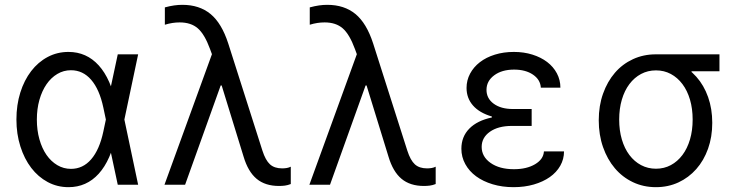

<svg xmlns="http://www.w3.org/2000/svg" viewBox="-20 -765 3040 795"><path d="M425.8 -305V-235L407.8 -320Q391.8 -395 357.5 -434.6Q323.3 -474.2 273.8 -474.2Q243.3 -474.2 217.4 -458.8Q191.4 -443.4 172.6 -416.1Q153.8 -388.8 143.2 -351.4Q132.6 -314.1 132.6 -269.9Q132.6 -225.8 143.2 -188.2Q153.8 -150.6 172.6 -123.5Q191.4 -96.5 217.4 -81.1Q243.4 -65.8 273.8 -65.8Q323.3 -65.8 357.5 -105.4Q391.8 -145 407.8 -220ZM461.2 -210Q439.4 -101.6 388.9 -45.8Q338.4 10 263.6 10Q217 10 177.5 -11.2Q138 -32.4 109.4 -69.8Q80.7 -107.3 64.4 -158.7Q48 -210.1 48 -270Q48 -330.6 64.1 -381.8Q80.2 -433 109 -470.5Q137.8 -508 177.3 -529Q216.8 -550 263.4 -550Q338.2 -550 388.8 -494.2Q439.4 -438.4 461.2 -330L473.2 -270ZM424 -401.4H438L467.6 -540H552L495 -270L552 0H467.6L438 -138.6H424L446 -270Z M661 0H746.4L893.8 -411.2H897.8L988.6 -116.4Q1007.2 -54 1042.7 -24.5Q1078.2 5 1135.4 5Q1148.2 5 1159.7 3.5Q1171.2 2 1184 -3V-74.8Q1176 -70.8 1167.1 -69.3Q1158.2 -67.8 1148.2 -67.8Q1116.2 -67.8 1097.8 -84.6Q1079.4 -101.4 1066.6 -141.2L925 -585.2Q897.8 -669.2 851.6 -707.1Q805.4 -745 735.2 -745Q718.2 -745 700.8 -742.5Q683.4 -740 662.6 -734.4V-662.6Q679 -667.6 693.9 -669.9Q708.8 -672.2 724 -672.2Q770.8 -672.2 799 -647.7Q827.2 -623.2 849.6 -562.2L870.6 -505.2L868.4 -570.4Z M1261 0H1346.4L1493.8 -411.2H1497.8L1588.6 -116.4Q1607.2 -54 1642.7 -24.5Q1678.2 5 1735.4 5Q1748.2 5 1759.7 3.5Q1771.2 2 1784 -3V-74.8Q1776 -70.8 1767.1 -69.3Q1758.2 -67.8 1748.2 -67.8Q1716.2 -67.8 1697.8 -84.6Q1679.4 -101.4 1666.6 -141.2L1525 -585.2Q1497.8 -669.2 1451.6 -707.1Q1405.4 -745 1335.2 -745Q1318.2 -745 1300.8 -742.5Q1283.4 -740 1262.6 -734.4V-662.6Q1279 -667.6 1293.9 -669.9Q1308.8 -672.2 1324 -672.2Q1370.8 -672.2 1399 -647.7Q1427.2 -623.2 1449.6 -562.2L1470.6 -505.2L1468.4 -570.4Z M2219.4 -402H2300.4Q2300.4 -434 2285.8 -461.4Q2271.2 -488.8 2245.5 -508.3Q2219.8 -527.8 2184.5 -538.9Q2149.2 -550 2107.8 -550Q2065.2 -550 2029.1 -538.8Q1993 -527.6 1967 -507.5Q1941 -487.4 1926.4 -460Q1911.8 -432.6 1911.8 -400.8Q1911.8 -358.8 1938.4 -328.3Q1965 -297.8 2016.6 -282.6V-278.6Q1956 -265.8 1923.2 -232.4Q1890.4 -199 1890.4 -149Q1890.4 -115 1906.6 -85.5Q1922.8 -56 1951.4 -35Q1980 -14 2019.8 -2Q2059.6 10 2106.4 10Q2152 10 2190.3 -1.1Q2228.6 -12.2 2256.4 -31.7Q2284.2 -51.2 2299.8 -78.6Q2315.4 -106 2315.4 -138H2232.2Q2230.2 -105.6 2195.5 -85Q2160.8 -64.4 2108 -64.4Q2048.2 -64.4 2011.3 -90.4Q1974.4 -116.4 1974.4 -156.8Q1974.4 -195.4 2008.6 -219.5Q2042.8 -243.6 2099.4 -243.6H2181.4V-313.6H2103.8Q2054.2 -313.6 2024.3 -335.5Q1994.4 -357.4 1994.4 -392.8Q1994.4 -429.4 2026.2 -453.1Q2058 -476.8 2108.6 -476.8Q2156.2 -476.8 2186.8 -456Q2217.4 -435.2 2219.4 -402Z M2696.2 -66.4Q2662.6 -66.4 2634.5 -81.3Q2606.4 -96.2 2586.1 -123.2Q2565.8 -150.2 2554.8 -187.6Q2543.8 -225 2543.8 -270Q2543.8 -315 2554.8 -352.4Q2565.8 -389.8 2586.1 -416.8Q2606.4 -443.8 2634.4 -458.7Q2662.4 -473.6 2696.2 -473.6Q2729.8 -473.6 2757.6 -458.7Q2785.4 -443.8 2805.7 -416.8Q2826 -389.8 2837 -352.4Q2848 -315 2848 -270Q2848 -225 2837 -187.6Q2826 -150.2 2805.7 -123.2Q2785.4 -96.2 2757.6 -81.3Q2729.8 -66.4 2696.2 -66.4ZM2695.9 10Q2746.5 10 2789.1 -9.7Q2831.6 -29.4 2863 -64.9Q2894.4 -100.4 2911.8 -149.3Q2929.2 -198.1 2929.2 -256.4Q2929.2 -314.4 2912 -363Q2894.8 -411.7 2863.4 -447Q2832 -482.4 2789.1 -502.2Q2746.2 -522 2695 -522L2843.4 -456V-470H2959V-540H2695Q2644.2 -540 2600.7 -519.9Q2557.2 -499.8 2526.1 -463.6Q2494.9 -427.5 2477.1 -377.4Q2459.2 -327.4 2459.2 -267.1Q2459.2 -206.7 2476.9 -156Q2494.6 -105.2 2525.9 -68.3Q2557.1 -31.4 2600.7 -10.7Q2644.2 10 2695.9 10Z"/></svg>

Font: CommitMonoV142 ExtLt
Style: Regular
Weight: 200
Monospace: yes
Designer: Eigil Nikolajsen
Foundry: Eigil Nikolajsen
Version: Version 1.142